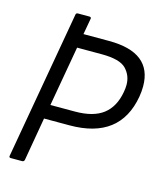

<svg xmlns="http://www.w3.org/2000/svg" viewBox="-121 -827 879 1017"><g transform="rotate(15 318.0 -318.0)"><path d="M96 98H34Q25 98 25 90L168 -724Q169 -734 180 -734H242Q252 -734 252 -726L236 -636H376Q613 -636 613 -450Q613 -423 608 -393Q566 -150 290 -150H150L109 87Q107 98 96 98ZM299 -228Q399 -228 453 -269.5Q507 -311 522 -395Q526 -416 526 -435Q526 -486 491.5 -522Q457 -558 357 -558H222L164 -228Z"/></g></svg>

Font: YamahaIndonesia935. App
Style: Italic
Weight: 400
Italic angle: -10°
Designer: Dalton Maag Ltd
Foundry: Dalton Maag Ltd
Version: Version 1.002; January 01, 2024; Regular/Italic